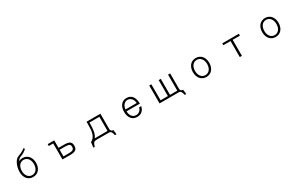

<svg xmlns="http://www.w3.org/2000/svg" viewBox="293 -2661 7413 4800"><g transform="rotate(-30 4000.0 -260.5)"><path d="M675 -218Q675 -267 662.5 -307.5Q650 -348 627 -377Q604 -406 571.5 -422Q539 -438 500 -438Q461 -438 428.5 -422Q396 -406 373 -377Q350 -348 337.5 -307.5Q325 -267 325 -218Q325 -169 337.5 -128.5Q350 -88 373 -59Q396 -30 428.5 -14Q461 2 500 2Q539 2 571.5 -14Q604 -30 627 -59Q650 -88 662.5 -128.5Q675 -169 675 -218ZM736 -218Q736 -158 719.5 -108Q703 -58 672.5 -21.5Q642 15 598 35Q554 55 500 55Q446 55 402 35Q358 15 327.5 -21.5Q297 -58 280.5 -108.5Q264 -159 264 -219Q264 -285 278 -344.5Q292 -404 315.5 -452.5Q339 -501 370 -534.5Q401 -568 436 -581Q473 -595 502.5 -607.5Q532 -620 556 -632.5Q580 -645 601 -659Q622 -673 644 -691L671 -660Q624 -616 580.5 -590Q537 -564 482 -545Q456 -536 431 -514.5Q406 -493 392 -466Q440 -491 500 -491Q554 -491 598 -471Q642 -451 672.5 -414.5Q703 -378 719.5 -328Q736 -278 736 -218Z M1718 -110Q1718 -134 1712 -152Q1706 -170 1690 -182Q1674 -194 1646.5 -200Q1619 -206 1576 -206H1409V-14H1575Q1650 -14 1683.5 -36.5Q1717 -59 1717 -110ZM1779 -111Q1779 -72 1769 -43.5Q1759 -15 1735 3.5Q1711 22 1672 31Q1633 40 1576 40H1349V-422H1221V-476H1409V-260H1575Q1632 -260 1671 -251Q1710 -242 1734 -223.5Q1758 -205 1768.5 -177Q1779 -149 1779 -111Z M2681 -14V-422H2395V-393Q2395 -337 2392 -281.5Q2389 -226 2379.5 -176Q2370 -126 2353 -84Q2336 -42 2308 -14ZM2834 170H2790Q2778 111 2757 75.5Q2736 40 2695 40H2332Q2299 40 2279 48Q2259 56 2246.5 72.5Q2234 89 2225.5 113.5Q2217 138 2207 170H2166L2184 21Q2237 -4 2268 -45.5Q2299 -87 2315.5 -140.5Q2332 -194 2337 -258Q2342 -322 2342 -393V-476H2742V-33Q2742 1 2762.5 20.5Q2783 40 2819 40Z M3662 -254Q3661 -288 3649.5 -321.5Q3638 -355 3617 -380.5Q3596 -406 3566.5 -422Q3537 -438 3500 -438Q3463 -438 3434.5 -422.5Q3406 -407 3385.5 -381.5Q3365 -356 3353 -323Q3341 -290 3338 -254ZM3338 -201Q3338 -158 3349 -121Q3360 -84 3381 -56.5Q3402 -29 3432 -13.5Q3462 2 3501 2Q3534 2 3561 -8.5Q3588 -19 3608 -37Q3628 -55 3641 -79Q3654 -103 3660 -130H3721Q3702 -43 3647 6Q3592 55 3501 55Q3451 55 3409.5 36.5Q3368 18 3338.5 -17.5Q3309 -53 3293 -103.5Q3277 -154 3277 -218Q3277 -273 3291 -323Q3305 -373 3332.5 -410Q3360 -447 3402 -469Q3444 -491 3500 -491Q3560 -491 3602.5 -468Q3645 -445 3671.5 -405.5Q3698 -366 3710.5 -313Q3723 -260 3723 -201Z M4848 170H4804Q4792 111 4771 75.5Q4750 40 4709 40H4152V-476H4213V-14H4424V-476H4485V-14H4695V-476H4756V-33Q4756 1 4776.5 20.5Q4797 40 4833 40Z M5675 -218Q5675 -267 5662.5 -307.5Q5650 -348 5627 -377Q5604 -406 5571.5 -422Q5539 -438 5500 -438Q5461 -438 5428.5 -422Q5396 -406 5373 -377Q5350 -348 5337.5 -307.5Q5325 -267 5325 -218Q5325 -169 5337.5 -128.5Q5350 -88 5373 -59Q5396 -30 5428.5 -14Q5461 2 5500 2Q5539 2 5571.5 -14Q5604 -30 5627 -59Q5650 -88 5662.5 -128.5Q5675 -169 5675 -218ZM5736 -218Q5736 -158 5719.5 -108Q5703 -58 5672.5 -21.5Q5642 15 5598 35Q5554 55 5500 55Q5446 55 5402 35Q5358 15 5327.5 -21.5Q5297 -58 5280.5 -108Q5264 -158 5264 -218Q5264 -278 5280.5 -328Q5297 -378 5327.5 -414.5Q5358 -451 5402 -471Q5446 -491 5500 -491Q5554 -491 5598 -471Q5642 -451 5672.5 -414.5Q5703 -378 5719.5 -328Q5736 -278 5736 -218Z M6739 -422H6530V40H6468V-422H6260V-476H6739Z M7675 -218Q7675 -267 7662.5 -307.5Q7650 -348 7627 -377Q7604 -406 7571.5 -422Q7539 -438 7500 -438Q7461 -438 7428.5 -422Q7396 -406 7373 -377Q7350 -348 7337.5 -307.5Q7325 -267 7325 -218Q7325 -169 7337.5 -128.5Q7350 -88 7373 -59Q7396 -30 7428.5 -14Q7461 2 7500 2Q7539 2 7571.5 -14Q7604 -30 7627 -59Q7650 -88 7662.5 -128.5Q7675 -169 7675 -218ZM7736 -218Q7736 -158 7719.5 -108Q7703 -58 7672.5 -21.5Q7642 15 7598 35Q7554 55 7500 55Q7446 55 7402 35Q7358 15 7327.5 -21.5Q7297 -58 7280.5 -108Q7264 -158 7264 -218Q7264 -278 7280.5 -328Q7297 -378 7327.5 -414.5Q7358 -451 7402 -471Q7446 -491 7500 -491Q7554 -491 7598 -471Q7642 -451 7672.5 -414.5Q7703 -378 7719.5 -328Q7736 -278 7736 -218Z"/></g></svg>

Font: NanumGothicCoding
Style: Regular
Weight: 400
Monospace: yes
Designer: Kwon Bruce; Nicolas Noh; Sung-woo Choi; Go-un Cha; Soo-hyun Park;
Foundry: NHN Corporation
Version: Version 2.000;PS 1;hotconv 1.0.49;makeotf.lib2.0.14853